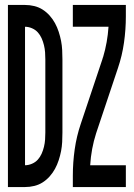

<svg xmlns="http://www.w3.org/2000/svg" viewBox="-20 -755 540 775"><path d="M12 0V-735H81Q100 -735 118.5 -730.5Q137 -726 152.5 -716Q168 -706 180.5 -692Q193 -678 202 -661.5Q211 -645 217 -626.5Q223 -608 226.5 -590Q230 -572 231 -553Q232 -534 232 -515V-220Q232 -201 231 -182Q230 -163 226.5 -145Q223 -127 217 -108.5Q211 -90 202 -73.5Q193 -57 180.5 -43Q168 -29 152.5 -19Q137 -9 118.5 -4.5Q100 0 81 0ZM81 -88Q95 -88 109 -94Q123 -100 132.5 -110.5Q142 -121 148 -134.5Q154 -148 157.5 -162.5Q161 -177 162 -191.5Q163 -206 163 -220V-515Q163 -529 162 -543.5Q161 -558 157.5 -572.5Q154 -587 148 -600.5Q142 -614 132.5 -624.5Q123 -635 109 -641Q95 -647 81 -647ZM274 0V-46Q274 -99 281.5 -152Q289 -205 306 -255L394 -518Q394 -519 394.5 -521Q395 -523 396 -524Q405 -554 410.5 -585Q416 -616 418 -647H274V-735H488V-689Q488 -636 480.5 -583Q473 -530 456 -480L368 -217Q358 -186 352 -153.5Q346 -121 344 -88H488V0Z"/></svg>

Font: Iosevka Curly Semibold
Style: Regular
Weight: 600
Monospace: yes
Designer: Belleve Invis
Foundry: Belleve Invis
Version: Version 22.1.2; ttfautohint (v1.8.4)